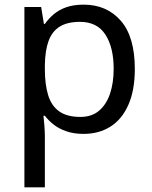

<svg xmlns="http://www.w3.org/2000/svg" viewBox="-20 -566 655 826"><path d="M340 -546Q439 -546 499.5 -477Q560 -408 560 -269Q560 -178 532.5 -115.5Q505 -53 455.5 -21.5Q406 10 339 10Q298 10 266 -1Q234 -12 211.5 -29.5Q189 -47 173 -68H167Q169 -51 171 -25Q173 1 173 20V240H85V-536H157L169 -463H173Q189 -486 211.5 -505Q234 -524 265.5 -535Q297 -546 340 -546ZM324 -472Q270 -472 237 -451.5Q204 -431 189 -390Q174 -349 173 -286V-269Q173 -203 187 -157Q201 -111 234.5 -87Q268 -63 326 -63Q375 -63 406.5 -90Q438 -117 453.5 -163.5Q469 -210 469 -270Q469 -362 433.5 -417Q398 -472 324 -472Z"/></svg>

Font: lkorean85
Style: Book
Weight: 400
Designer: Jelle Bosma - Monotype Design Team
Foundry: Monotype Imaging Inc.
Version: Version 2.003